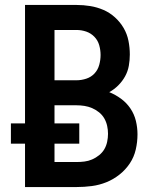

<svg xmlns="http://www.w3.org/2000/svg" viewBox="-20 -755 640 775"><path d="M81 0V-175H24V-257H81V-735H289Q317 -735 344.5 -730.5Q372 -726 397.5 -715Q423 -704 444 -685Q465 -666 479 -642Q493 -618 498.5 -590.5Q504 -563 504 -535Q504 -512 500 -489.5Q496 -467 485 -447Q474 -427 457.5 -410.5Q441 -394 421 -383Q446 -373 468.5 -356.5Q491 -340 506.5 -317Q522 -294 528.5 -267Q535 -240 535 -213Q535 -182 528 -151.5Q521 -121 504 -95.5Q487 -70 462.5 -50.5Q438 -31 409.5 -19.5Q381 -8 350.5 -4Q320 0 289 0ZM200 -431H289Q309 -431 328.5 -437.5Q348 -444 361.5 -458.5Q375 -473 380.5 -493Q386 -513 386 -533Q386 -553 380.5 -572.5Q375 -592 361 -606.5Q347 -621 328 -627.5Q309 -634 289 -634H200ZM200 -101H289Q305 -101 321 -103Q337 -105 352 -111.5Q367 -118 380 -128.5Q393 -139 401 -152.5Q409 -166 412.5 -182.5Q416 -199 416 -215Q416 -215 416 -215Q416 -215 416 -215Q416 -231 412.5 -247Q409 -263 401 -277Q393 -291 380 -301.5Q367 -312 352 -318.5Q337 -325 321 -327.5Q305 -330 289 -330H200V-257H300V-175H200Z"/></svg>

Font: Iosevka Custom Extended
Style: Bold
Weight: 700
Width: 7
Monospace: yes
Designer: Belleve Invis
Foundry: Belleve Invis
Version: Version 11.2.4; ttfautohint (v1.8.4)